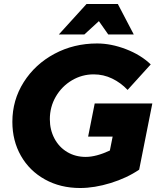

<svg xmlns="http://www.w3.org/2000/svg" viewBox="-20 -930 792 963"><path d="M455 -411H744L678 -79Q616 -37 535 -12Q454 13 382 13Q283 13 205.5 -30Q128 -73 85 -148.5Q42 -224 42 -319Q42 -428 99 -518Q156 -608 253 -660Q350 -712 467 -712Q537 -712 611.5 -683.5Q686 -655 736 -607L620 -479Q586 -515 542.5 -536Q499 -557 450 -557Q391 -557 340.5 -527Q290 -497 260 -445.5Q230 -394 230 -332Q230 -279 253 -235.5Q276 -192 317 -167.5Q358 -143 410 -143Q462 -143 531 -175L545 -245H422ZM651 -757H523L476 -824L403 -757H275L414 -910H571Z"/></svg>

Font: Gontserrat
Style: Bold Italic
Weight: 700
Italic angle: -11.3°
Designer: Julieta Ulanovsky
Foundry: Julieta Ulanovsky
Version: Version 6.001